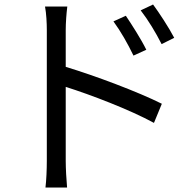

<svg xmlns="http://www.w3.org/2000/svg" viewBox="-20 -803 832 853"><path d="M180 -774C186 -743 188 -698 188 -670V-88C188 -51 186 -2 182 30H278C275 -2 272 -56 272 -88V-417C383 -382 556 -316 664 -257L699 -342C593 -395 404 -466 272 -506V-670C272 -700 275 -743 279 -774ZM484 -708C517 -663 548 -608 573 -556L630 -582C607 -629 564 -696 539 -733ZM605 -757C639 -713 671 -660 698 -607L754 -635C730 -681 686 -748 660 -783Z"/></svg>

Font: GenEiGothic-pro-Regular
Style: Regular
Weight: 400
Designer: Ryoko NISHIZUKA (kana & ideographs); Paul D. Hunt (Latin, Greek & Cyrillic); Wenlong ZHANG (bopomofo); Sandoll Communica
Foundry: Adobe Systems Incorporated; o_tamon
Version: Version 1.000.140830